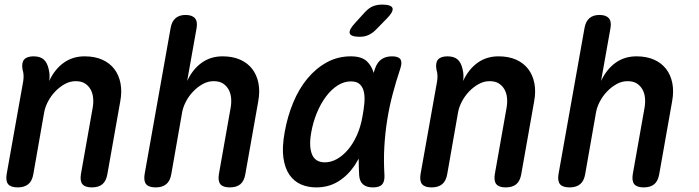

<svg xmlns="http://www.w3.org/2000/svg" viewBox="-20 -805 3040 835"><path d="M126 -560Q155 -560 170.5 -546Q186 -532 192 -503Q195 -491 195.5 -478Q196 -465 194 -453Q218 -504 257 -532Q296 -560 348 -560Q392 -560 424.5 -545.5Q457 -531 477 -505Q497 -479 504 -443Q511 -407 503 -364L447 -48Q442 -18 425.5 -4Q409 10 379 10Q350 10 338.5 -4Q327 -18 332 -48L383 -336Q387 -358 385 -379Q383 -400 374 -416Q365 -432 349.5 -442Q334 -452 309 -452Q284 -452 261 -439Q238 -426 219.5 -406.5Q201 -387 188.5 -363Q176 -339 172 -316L125 -48Q120 -18 103 -4Q86 10 57 10Q27 10 15.5 -4Q4 -18 9 -48L81 -452Q83 -465 82.5 -477.5Q82 -490 78 -503Q73 -532 85 -546Q97 -560 126 -560Z M772 -316 725 -48Q720 -18 703 -4Q686 10 657 10Q627 10 615.5 -4Q604 -18 609 -48L722 -683Q727 -712 743.5 -726Q760 -740 787 -740Q815 -740 827.5 -726Q840 -712 835 -683L794 -453Q818 -504 857 -532Q896 -560 948 -560Q992 -560 1024.5 -545.5Q1057 -531 1077 -505Q1097 -479 1104 -443Q1111 -407 1103 -364L1047 -48Q1042 -18 1025.5 -4Q1009 10 979 10Q950 10 938.5 -4Q927 -18 932 -48L983 -336Q987 -358 985 -379Q983 -400 974 -416Q965 -432 949.5 -442Q934 -452 909 -452Q884 -452 861 -439Q838 -426 819.5 -406.5Q801 -387 788.5 -363Q776 -339 772 -316Z M1355 10Q1319 10 1289 -3Q1259 -16 1239 -44.5Q1219 -73 1212.5 -118.5Q1206 -164 1218 -230Q1230 -298 1255 -358.5Q1280 -419 1317 -463.5Q1354 -508 1401.5 -534Q1449 -560 1506 -560Q1554 -560 1577 -537Q1597 -517 1605 -488Q1608 -497 1611 -507Q1621 -535 1639.5 -547.5Q1658 -560 1685 -560Q1713 -560 1721.5 -547Q1730 -534 1721 -507Q1702 -450 1687.5 -395Q1673 -340 1664 -283.5Q1655 -227 1651.5 -167.5Q1648 -108 1652 -42Q1653 -15 1641.5 -2.5Q1630 10 1602 10Q1574 10 1559 -3Q1544 -16 1542 -42Q1540 -80 1540 -115Q1531 -99 1522 -85Q1492 -41 1450.5 -15.5Q1409 10 1355 10ZM1393 -99Q1419 -99 1444.5 -113Q1470 -127 1492.5 -153Q1515 -179 1532 -216.5Q1549 -254 1557 -302Q1562 -329 1564.5 -355.5Q1567 -382 1563 -403Q1559 -424 1546 -437.5Q1533 -451 1506 -451Q1476 -451 1448.5 -433.5Q1421 -416 1398 -385.5Q1375 -355 1358 -314Q1341 -273 1333 -226Q1323 -168 1337 -133.5Q1351 -99 1393 -99ZM1545 -645Q1506 -645 1501 -660Q1496 -675 1526 -707L1568 -753Q1585 -771 1602.5 -778Q1620 -785 1642 -785Q1682 -785 1687 -769.5Q1692 -754 1661 -723L1614 -675Q1599 -660 1582 -652.5Q1565 -645 1545 -645Z M1926 -560Q1955 -560 1970.5 -546Q1986 -532 1992 -503Q1995 -491 1995.5 -478Q1996 -465 1994 -453Q2018 -504 2057 -532Q2096 -560 2148 -560Q2192 -560 2224.5 -545.5Q2257 -531 2277 -505Q2297 -479 2304 -443Q2311 -407 2303 -364L2247 -48Q2242 -18 2225.5 -4Q2209 10 2179 10Q2150 10 2138.5 -4Q2127 -18 2132 -48L2183 -336Q2187 -358 2185 -379Q2183 -400 2174 -416Q2165 -432 2149.5 -442Q2134 -452 2109 -452Q2084 -452 2061 -439Q2038 -426 2019.5 -406.5Q2001 -387 1988.5 -363Q1976 -339 1972 -316L1925 -48Q1920 -18 1903 -4Q1886 10 1857 10Q1827 10 1815.5 -4Q1804 -18 1809 -48L1881 -452Q1883 -465 1882.5 -477.5Q1882 -490 1878 -503Q1873 -532 1885 -546Q1897 -560 1926 -560Z M2572 -316 2525 -48Q2520 -18 2503 -4Q2486 10 2457 10Q2427 10 2415.5 -4Q2404 -18 2409 -48L2522 -683Q2527 -712 2543.5 -726Q2560 -740 2587 -740Q2615 -740 2627.5 -726Q2640 -712 2635 -683L2594 -453Q2618 -504 2657 -532Q2696 -560 2748 -560Q2792 -560 2824.5 -545.5Q2857 -531 2877 -505Q2897 -479 2904 -443Q2911 -407 2903 -364L2847 -48Q2842 -18 2825.5 -4Q2809 10 2779 10Q2750 10 2738.5 -4Q2727 -18 2732 -48L2783 -336Q2787 -358 2785 -379Q2783 -400 2774 -416Q2765 -432 2749.5 -442Q2734 -452 2709 -452Q2684 -452 2661 -439Q2638 -426 2619.5 -406.5Q2601 -387 2588.5 -363Q2576 -339 2572 -316Z"/></svg>

Font: Maple Mono SemiBold
Style: Italic
Weight: 600
Italic angle: -10°
Monospace: yes
Designer: subframe7536
Version: Version 7.000